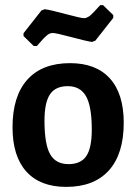

<svg xmlns="http://www.w3.org/2000/svg" viewBox="-20 -721 534 751"><path d="M383 -701 423 -662V-651L353 -562L340 -557Q318 -560 258.5 -576Q199 -592 186 -592Q180 -592 174 -589.5Q168 -587 161.5 -581Q155 -575 150.5 -570.5Q146 -566 137.5 -556Q129 -546 124 -541H112L72 -580V-591L142 -680L155 -685Q178 -682 237 -666Q296 -650 309 -650Q314 -650 319 -652Q324 -654 328.5 -657Q333 -660 339 -666Q345 -672 348.5 -675.5Q352 -679 360 -688Q368 -697 372 -701ZM254 -474Q356 -474 410 -414Q464 -354 464 -241Q464 -119 406 -54.5Q348 10 239 10Q137 10 83 -50Q29 -110 29 -223Q29 -345 87 -409.5Q145 -474 254 -474ZM245 -384Q197 -384 175.5 -352Q154 -320 154 -249Q154 -157 176 -118Q198 -79 248 -79Q296 -79 317.5 -110.5Q339 -142 339 -214Q339 -305 316.5 -344.5Q294 -384 245 -384Z"/></svg>

Font: Alegreya Sans SC
Style: Bold
Weight: 700
Designer: Juan Pablo del Peral
Foundry: Huerta Tipografica
Version: Version 2.007